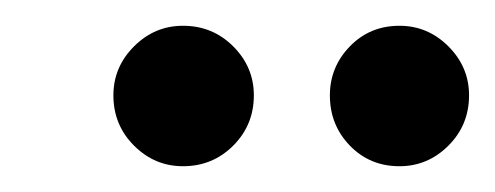

<svg xmlns="http://www.w3.org/2000/svg" viewBox="-20 -710 384 149"><path d="M122 -581Q100 -581 84 -597Q68 -613 68 -636Q68 -658 84 -674Q100 -690 122 -690Q145 -690 161 -674Q177 -658 177 -636Q177 -613 161 -597Q145 -581 122 -581ZM290 -581Q267 -581 251.5 -597Q236 -613 236 -636Q236 -658 251.5 -674Q267 -690 290 -690Q312 -690 328 -674Q344 -658 344 -636Q344 -613 328 -597Q312 -581 290 -581Z"/></svg>

Font: DM Sans 12pt Medium
Style: Italic
Weight: 500
Italic angle: -10°
Version: Version 4.004;gftools[0.9.30]